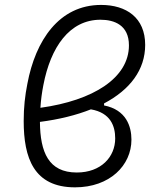

<svg xmlns="http://www.w3.org/2000/svg" viewBox="-20 -762 626 791"><path d="M408.7 -335.9C516.1 -392.6 578.1 -474.6 578.1 -577.1C578.1 -689.5 500 -741.7 396.5 -741.7C223.1 -741.7 126 -594.7 92.8 -417C83 -368.2 77.6 -319.8 77.6 -263.2C77.6 -111.8 119.1 9.8 289.1 9.8C432.6 9.8 521.5 -81.1 521.5 -186.5C521.5 -240.7 500.5 -309.6 408.7 -327.6ZM146.5 -317.9C148.4 -349.6 152.8 -381.8 158.7 -411.6C188.5 -567.4 266.1 -680.7 394 -680.7C450.7 -680.7 511.2 -658.7 511.2 -575.2C511.2 -441.4 365.2 -348.1 146.5 -317.9ZM354.5 -311.5C436 -297.4 454.6 -241.7 454.6 -191.9C454.6 -115.2 396 -51.3 296.4 -51.3C180.2 -51.3 145.5 -134.8 144.5 -259.8C223.6 -270 294.4 -287.6 354.5 -311.5Z"/></svg>

Font: Cascadia Code NF Light
Style: Italic
Weight: 300
Italic angle: -10°
Monospace: yes
Designer: Aaron Bell
Foundry: Saja Typeworks
Version: Version 2404.023